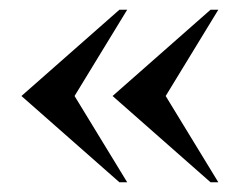

<svg xmlns="http://www.w3.org/2000/svg" viewBox="-20 -444 491 394"><path d="M225 -70 24 -247 225 -424H241L133 -247L241 -70ZM412 -70 211 -247 412 -424H428L320 -247L428 -70Z"/></svg>

Font: Spectral SC SemiBold
Style: Regular
Weight: 600
Designer: Jean-Baptiste Levee
Foundry: Production Type
Version: Version 2.001